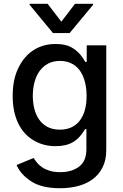

<svg xmlns="http://www.w3.org/2000/svg" viewBox="-20 -787 657 1023"><path d="M77.4 -424Q107.6 -486.9 158.4 -519.7Q209.2 -552.6 276.3 -552.6Q328.1 -552.6 358.7 -535.9Q374.3 -527.3 386.4 -517.2Q398.4 -507.1 407.5 -496.4Q416.5 -485.8 423.1 -475.7Q429.7 -465.6 434.3 -457H442.1V-545.5H546.2V12.1Q546.2 66.1 526.6 104.8Q507.1 143.5 473.5 168.1Q440 192.8 395.2 204.4Q350.5 215.9 300.1 215.9Q202.1 215.9 146.3 179.3Q89.8 142.4 68.2 92.3L159.4 54.7Q166.5 66.4 177.2 79.7Q187.9 93 204.4 104.2Q220.9 115.4 244.5 122.9Q268.1 130.3 301.1 130.3Q362.2 130.3 400.9 101.2Q440.3 72.1 440.3 7.8V-99.4H433.6Q419.7 -75.6 403.9 -58.4Q388.1 -41.2 369.1 -30Q350.1 -18.8 327.1 -13.5Q304 -8.2 275.6 -8.2Q211.6 -8.2 159.8 -38.7Q133.9 -54 113.1 -76.3Q92.3 -98.7 77.8 -128.4Q63.2 -158 55.4 -194.6Q47.6 -231.2 47.6 -274.9Q47.6 -318.9 54.9 -355.8Q62.1 -392.8 77.4 -424ZM299 -96.2Q333.8 -96.2 360.3 -108.5Q386.7 -120.7 404.8 -144Q422.9 -167.3 432.2 -200.6Q441.4 -234 441.4 -276.3Q441.4 -299.4 438.2 -322.1Q435 -344.8 428.1 -365.6Q421.2 -386.4 410.2 -403.9Q399.1 -421.5 383.3 -434.5Q367.5 -447.4 346.6 -454.9Q325.6 -462.4 299 -462.4Q263.1 -462.4 236.2 -448Q209.2 -433.6 191.1 -408.6Q172.9 -383.5 163.9 -349.6Q154.8 -315.7 154.8 -276.3Q154.8 -241.5 162.6 -209Q170.5 -176.5 187.5 -151.5Q204.5 -126.4 232.1 -111.3Q259.6 -96.2 299 -96.2ZM137.8 -761.4V-766.7H233.7L306.8 -671.5L379.6 -766.7H475.9V-761.4L350.9 -610.8H262.4Z"/></svg>

Font: Inter P Medium
Style: Regular
Weight: 500
Designer: Rasmus Andersson
Foundry: rsms
Version: Version 3.018;git-588b23468